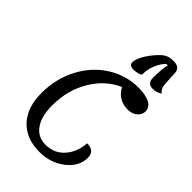

<svg xmlns="http://www.w3.org/2000/svg" viewBox="-299 -1116 1247 1247"><g transform="rotate(45 325.0 -492.0)"><path d="M373 -785Q356 -785 346 -792.5Q336 -800 336 -812Q336 -849 370 -900.5Q404 -952 445 -987Q447 -988 451.5 -991Q456 -994 457.5 -994.5Q459 -995 463 -997.5Q467 -1000 469 -1000.5Q471 -1001 475.5 -1003Q480 -1005 483 -1005.5Q486 -1006 490.5 -1007Q495 -1008 499.5 -1008Q504 -1008 510 -1008.5Q516 -1009 523 -1009Q577 -1009 581 -962L586 -869Q587 -826 615 -804Q584 -785 553 -785Q502 -785 502 -838Q502 -924 514 -962H500Q474 -938 455 -892.5Q436 -847 438 -803Q435 -796 415.5 -790.5Q396 -785 373 -785ZM322 25Q199 25 129.5 -49Q60 -123 60 -256Q60 -387 117 -495.5Q174 -604 271 -665Q368 -726 482 -726Q548 -726 585.5 -706Q623 -686 623 -649Q623 -618 597.5 -596.5Q572 -575 534 -575Q443 -575 403 -653Q298 -608 232 -498.5Q166 -389 166 -247Q166 -148 205.5 -92Q245 -36 315 -36Q395 -36 445 -92Q495 -148 501 -234Q571 -234 571 -171Q571 -91 497 -33Q423 25 322 25Z"/></g></svg>

Font: Lemonada Light
Style: Regular
Weight: 300
Designer: Mohamed Gaber (Arabic), Eduardo Tunni (Latin)
Foundry: Kief Type Foundry
Version: Version 4.004